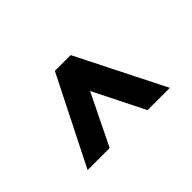

<svg xmlns="http://www.w3.org/2000/svg" viewBox="-61 -891 595 595"><g transform="rotate(-45 236.0 -593.5)"><path d="M55.7 -449.2 201.2 -738.3H270.5L416 -449.2H318.4L234.4 -617.2L152.3 -449.2Z"/></g></svg>

Font: Post No Bills Jaffna
Style: Bold
Weight: 700
Designer: Kosala Senevirathne, Siva Puranthara, Lasantha Premarathna, Tharique Azeez
Foundry: Mooniak
Version: Version 1.220 ; ttfautohint (v1.6)